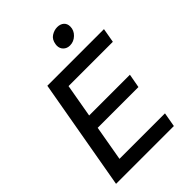

<svg xmlns="http://www.w3.org/2000/svg" viewBox="-258 -1028 1146 1146"><g transform="rotate(-45 315.5 -455.0)"><path d="M188 -314H532L548 -402H204L241 -613H615L631 -704H153L29 0H517L533 -91H149ZM363 -844Q362 -840 362 -833Q362 -809 378 -793.5Q394 -778 419 -778Q451 -778 475.5 -801.5Q500 -825 500 -857Q500 -882 484 -896Q468 -910 442 -910Q416 -910 392 -894.5Q368 -879 363 -844Z"/></g></svg>

Font: Geom
Style: Italic
Weight: 400
Italic angle: -10°
Version: Version 1.102